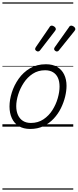

<svg xmlns="http://www.w3.org/2000/svg" viewBox="-20 -1053 646 1596"><path d="M231 19Q175 19 136.5 -4.5Q98 -28 78.5 -70.5Q59 -113 59 -168Q59 -222 78 -283Q97 -344 135 -398Q173 -452 229.5 -485.5Q286 -519 362 -519Q417 -519 455 -497Q493 -475 513 -434Q533 -393 533 -340Q533 -298 521.5 -250Q510 -202 486.5 -154Q463 -106 426.5 -67Q390 -28 341.5 -4.5Q293 19 231 19ZM237 -31Q296 -31 341 -61Q386 -91 415.5 -137.5Q445 -184 460 -236.5Q475 -289 475 -333Q475 -376 461.5 -406Q448 -436 421 -452.5Q394 -469 355 -469Q297 -469 252.5 -440Q208 -411 177.5 -364.5Q147 -318 131 -266.5Q115 -215 115 -171Q115 -128 129.5 -96.5Q144 -65 171 -48Q198 -31 237 -31ZM295 -625Q289 -625 280.5 -631Q272 -637 272 -645Q272 -649 273.5 -653Q275 -657 279 -663L390 -825Q394 -833 399 -836.5Q404 -840 411 -840Q416 -840 424.5 -836Q433 -832 438.5 -825.5Q444 -819 444 -811Q444 -806 441.5 -802.5Q439 -799 436 -794L314 -636Q309 -629 304 -627Q299 -625 295 -625ZM452 -625Q446 -625 438 -631Q430 -637 430 -645Q430 -649 431 -653Q432 -657 437 -663L552 -825Q556 -833 561 -836.5Q566 -840 573 -840Q578 -840 586.5 -836Q595 -832 600.5 -825.5Q606 -819 606 -811Q606 -806 603.5 -802.5Q601 -799 598 -794L471 -636Q466 -629 461.5 -627Q457 -625 452 -625ZM0 513H589V523H0ZM0 -20H589V0H0ZM0 -505H589V-500H0ZM0 -1033H589V-1023H0Z"/></svg>

Font: Playwrite IN Guides
Style: Regular
Weight: 400
Designer: Veronika Burian, José Scaglione
Foundry: TypeTogether
Version: Version 1.003